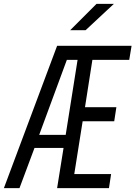

<svg xmlns="http://www.w3.org/2000/svg" viewBox="-33 -965 695 985"><path d="M67 0H-13L260 -730H642L630 -658H441L403 -415H564L553 -343H391L348 -72H537L526 0H260L293 -206H144ZM310 -658 168 -273H304L365 -658ZM406 -810H327L462 -945H551Z"/></svg>

Font: JetBrains Mono Semi Light
Style: Italic
Weight: 350
Italic angle: -9°
Monospace: yes
Designer: Philipp Nurullin, Konstantin Bulenkov
Foundry: JetBrains
Version: 2.002